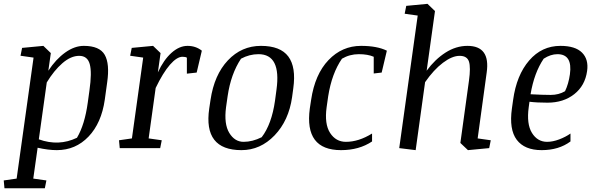

<svg xmlns="http://www.w3.org/2000/svg" viewBox="-48 -783 3141 1015"><path d="M199.2 -347.2 157.2 -46.4Q262.7 -8.3 358.9 -54.7Q399.9 -123.5 416 -240.7L424.8 -304.7Q438.5 -399.9 426.5 -443.8Q414.6 -487.8 370.6 -487.8Q326.7 -487.8 282 -449Q237.3 -410.2 199.2 -347.2ZM252.4 10.7Q207.5 10.7 150.9 -2L127.9 161.1L197.3 170.9L189 212.4H-24.4L-28.3 170.9L40 161.1L129.4 -478.5L60.5 -488.3L68.8 -529.8L181.2 -540.5L220.7 -502.4L207.5 -409.2Q247.6 -470.2 296.9 -505.4Q346.2 -540.5 395 -540.5Q478.5 -540.5 505.6 -493.2Q532.7 -445.8 518.6 -347.7L505.9 -255.9Q488.3 -132.3 419.9 -60.8Q351.6 10.7 252.4 10.7Z M1019 -515.1 991.7 -399.4 939.9 -393.6V-478Q933.1 -482.9 916.5 -482.9Q887.2 -482.9 850.3 -440.7Q813.5 -398.4 774.9 -317.9L737.8 -51.3L807.1 -41.5L798.8 0H585L581.1 -41.5L649.4 -51.3L709 -478.5L640.1 -488.3L648.4 -529.8L761.2 -540.5L800.8 -502.4L786.6 -400.4Q817.4 -466.8 858.6 -503.7Q899.9 -540.5 943.4 -540.5Q986.8 -540.5 1019 -515.1Z M1335.4 -57.6Q1388.2 -126.5 1405.8 -250.5L1413.6 -308.6Q1439.5 -496.6 1318.4 -496.6Q1270.5 -496.6 1226.1 -472.7Q1172.4 -392.1 1155.3 -274.4L1147 -216.3Q1135.3 -127.4 1164.1 -80.3Q1192.9 -33.2 1239.7 -33.2Q1286.6 -33.2 1335.4 -57.6ZM1228.5 10.7Q1025.9 10.7 1058.1 -209.5L1064.9 -254.9Q1084.5 -387.2 1156.7 -463.9Q1229 -540.5 1331.5 -540.5Q1434.1 -540.5 1476.1 -484.4Q1518.1 -428.2 1502.4 -315.9L1496.1 -269.5Q1478.5 -145.5 1403.6 -67.4Q1328.6 10.7 1228.5 10.7Z M1927.7 -482.9Q1896.5 -496.6 1848.6 -496.6Q1800.8 -496.6 1759.8 -472.7Q1706.1 -395 1687 -274.4L1678.7 -216.3Q1666.5 -127.4 1697 -80.3Q1727.5 -33.2 1780.8 -33.2Q1848.1 -33.2 1918.9 -77.1V-35.2Q1850.6 10.7 1754.9 10.7Q1560.1 10.7 1589.8 -209.5L1596.7 -254.9Q1616.7 -390.1 1688.5 -465.3Q1760.3 -540.5 1860.8 -540.5Q1945.3 -540.5 1997.1 -515.1L1969.7 -399.4L1927.7 -394.5Z M2199.2 -348.6 2149.4 10.7 2062.5 0 2160.2 -700.7 2091.3 -710.4 2099.6 -752 2211.9 -762.7 2251.5 -724.6 2207.5 -409.2Q2251.5 -469.2 2307.1 -504.9Q2362.8 -540.5 2423.3 -540.5Q2544.9 -540.5 2524.9 -399.9L2477.1 -51.3L2546.4 -41.5L2538.1 0L2425.8 10.7L2385.7 -27.3L2431.2 -356.9Q2440.9 -426.8 2431.2 -457.3Q2421.4 -487.8 2381.8 -487.8Q2342.3 -487.8 2293.7 -451.2Q2245.1 -414.6 2199.2 -348.6Z M2756.8 -284.7Q2820.8 -281.2 2863.3 -281.2Q2905.8 -281.2 2939 -300.8Q2957.5 -338.9 2964.8 -390.1Q2979.5 -496.6 2898.9 -496.6Q2862.8 -496.6 2826.2 -472.7Q2775.9 -398.4 2756.8 -284.7ZM2914.6 -540.5Q2993.2 -540.5 3028.8 -504.9Q3064.5 -469.2 3055.7 -407.7Q3044.9 -330.1 2987.8 -285.2Q2930.7 -240.2 2846.2 -240.2Q2790 -240.2 2751 -245.1L2747.1 -216.3Q2734.9 -127.4 2764.2 -80.3Q2793.5 -33.2 2844.2 -33.2Q2874 -33.2 2908.2 -46.1Q2942.4 -59.1 2967.8 -77.1V-35.2Q2906.2 10.7 2815.4 10.7Q2725.1 10.7 2683.8 -43.9Q2642.6 -98.6 2658.2 -209.5L2664.6 -254.9Q2682.6 -385.7 2749.3 -463.1Q2815.9 -540.5 2914.6 -540.5Z"/></svg>

Font: NoticiaText-Italic
Style: Italic
Weight: 400
Italic angle: -8°
Designer: JM Sole
Foundry: JM Sole
Version: Version 1.003